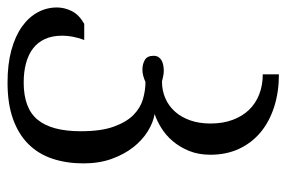

<svg xmlns="http://www.w3.org/2000/svg" viewBox="-183 -421 778 522"><g transform="rotate(90 206.0 -160.0)"><path d="M280.8 -343.3Q280.8 -377 271 -403.3Q261.2 -429.7 243.7 -448Q226.1 -466.3 201.4 -475.8Q176.8 -485.4 147 -485.4V-529.3Q194.8 -529.3 234.9 -516.6Q274.9 -503.9 304 -480Q333 -456.1 349.4 -421.4Q365.7 -386.7 365.7 -342.8Q365.7 -310.5 355.2 -284.9Q344.7 -259.3 328.6 -240.5Q312.5 -221.7 292.7 -209.5Q272.9 -197.3 254.9 -191.4Q278.3 -187.5 302.2 -172.6Q326.2 -157.7 345.5 -133.1Q364.7 -108.4 377 -74.5Q389.2 -40.5 389.2 2Q389.2 48.3 376.5 86.4Q363.8 124.5 336.9 151.6Q310.1 178.7 268.6 193.6Q227.1 208.5 169.4 208.5Q119.1 208.5 81.1 198Q43 187.5 17.3 169.2Q-8.3 150.9 -21.5 126.5Q-34.7 102.1 -34.7 74.2Q-34.7 53.7 -24.9 33.9Q-15.1 14.2 9.8 0H53.7Q47.4 17.1 44.7 31.7Q42 46.4 42 59.6Q42 86.9 51 106.7Q60.1 126.5 76.7 139.2Q93.3 151.9 116.7 158.2Q140.1 164.6 169.4 164.6Q239.3 164.6 270.5 126.7Q301.8 88.9 301.8 9.3Q301.8 -45.9 289.3 -80.3Q276.9 -114.7 257.6 -133.8Q238.3 -152.8 214.4 -159.7Q190.4 -166.5 168 -166.5Q159.2 -162.6 150.9 -160.4Q142.6 -158.2 134.8 -158.2Q119.1 -158.2 107.9 -164.8Q96.7 -171.4 96.7 -188.5Q96.7 -196.3 100.1 -201.7Q103.5 -207 109.1 -210.2Q114.7 -213.4 122.1 -214.8Q129.4 -216.3 137.2 -216.3Q145 -216.3 152.3 -214.6Q159.7 -212.9 166.5 -211.4Q191.4 -211.4 212.2 -220.5Q232.9 -229.5 248.3 -246.6Q263.7 -263.7 272.2 -288.1Q280.8 -312.5 280.8 -343.3Z"/></g></svg>

Font: Arian Grqi
Style: Regular
Weight: 400
Designer: Ruben Hakobyan (Tarumian)
Foundry: Ruben Hakobyan (Tarumian)
Version: Version 1.003